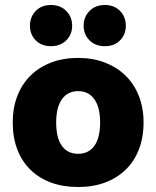

<svg xmlns="http://www.w3.org/2000/svg" viewBox="-20 -733 626 769"><path d="M555 -243Q555 -183 536.5 -135Q518 -87 483.5 -53.5Q449 -20 401 -2Q353 16 293 16Q233 16 185 -1.5Q137 -19 102.5 -52.5Q68 -86 49.5 -134Q31 -182 31 -243Q31 -302 50 -350Q69 -398 103.5 -431.5Q138 -465 186 -483Q234 -501 293 -501Q352 -501 400 -482.5Q448 -464 482.5 -430.5Q517 -397 536 -349Q555 -301 555 -243ZM293 -368Q251 -368 228 -335.5Q205 -303 205 -243Q205 -180 228 -148.5Q251 -117 293 -117Q335 -117 358 -149Q381 -181 381 -243Q381 -303 358 -335.5Q335 -368 293 -368ZM269 -630Q269 -595 245.5 -571.5Q222 -548 184 -548Q146 -548 123 -571.5Q100 -595 100 -630Q100 -665 123 -689Q146 -713 184 -713Q222 -713 245.5 -689Q269 -665 269 -630ZM484 -630Q484 -595 461 -571.5Q438 -548 400 -548Q362 -548 338.5 -571.5Q315 -595 315 -630Q315 -665 338.5 -689Q362 -713 400 -713Q438 -713 461 -689Q484 -665 484 -630Z"/></svg>

Font: Baloo Da 2 ExtraBold
Style: Regular
Weight: 800
Designer: Noopur Datye, Sulekha Rajkumar and Ek Type
Foundry: Ek Type
Version: Version 1.640;hotconv 1.0.111;makeotfexe 2.5.65597; ttfautoh